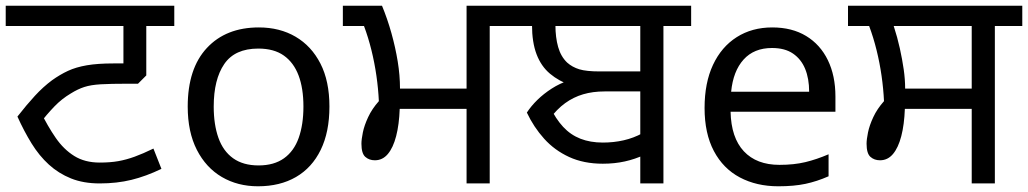

<svg xmlns="http://www.w3.org/2000/svg" viewBox="-27 -642 3598 672"><path d="M322 0Q265 0 221.5 -17.5Q178 -35 144 -66Q110 -97 83.5 -140Q57 -183 34 -234Q66 -275 95 -306.5Q124 -338 155 -361Q183 -381 211 -394Q239 -407 277 -413.5Q315 -420 370 -420H405V-551H-7V-622H583V-551H485V-378L456 -349H419Q361 -349 326 -347Q291 -345 268 -337.5Q245 -330 221 -315Q189 -296 163.5 -269.5Q138 -243 107 -204L114 -253Q140 -200 168 -159.5Q196 -119 233 -96Q270 -73 322 -73Q359 -73 387 -78Q415 -83 444 -93.5Q473 -104 510 -122L538 -51Q484 -25 433 -12.5Q382 0 322 0Z M1126 -269Q1126 -180 1095.5 -117.5Q1065 -55 1009 -22.5Q953 10 876 10Q805 10 749.5 -22.5Q694 -55 662 -117.5Q630 -180 630 -269Q630 -402 697 -474Q764 -546 879 -546Q952 -546 1007.5 -513.5Q1063 -481 1094.5 -419.5Q1126 -358 1126 -269ZM721 -269Q721 -206 737.5 -159.5Q754 -113 789 -88Q824 -63 878 -63Q932 -63 967 -88Q1002 -113 1018.5 -159.5Q1035 -206 1035 -269Q1035 -333 1018 -378Q1001 -423 966.5 -447.5Q932 -472 877 -472Q795 -472 758 -418Q721 -364 721 -269Z M1606 0V-261H1372Q1370 -206 1359.5 -165.5Q1349 -125 1330.5 -103Q1312 -81 1285 -81Q1265 -81 1251.5 -93Q1238 -105 1238 -139Q1238 -154 1243 -178.5Q1248 -203 1261.5 -232Q1275 -261 1299 -288Q1297 -331 1290.5 -376.5Q1284 -422 1273 -466.5Q1262 -511 1247 -551H1173V-622H1310Q1329 -576 1343 -526Q1357 -476 1365 -427Q1373 -378 1373 -332H1606V-622H1783V-551H1687V0Z M1817 -248Q1832 -271 1854 -292.5Q1876 -314 1904 -332Q1932 -350 1965 -361L1972 -343Q1929 -358 1898 -384Q1867 -410 1851 -452Q1835 -494 1835 -555L1871 -551H1769V-622H2345V-551H1881L1917 -554Q1917 -511 1926.5 -477.5Q1936 -444 1958 -423Q1976 -407 2000.5 -399.5Q2025 -392 2072 -392H2232L2230 -322H2089Q2048 -322 2014 -312Q1980 -302 1951 -281Q1922 -260 1896 -225L1898 -268Q1918 -226 1944 -198Q1970 -170 2004.5 -156.5Q2039 -143 2083 -143Q2121 -143 2156 -151Q2191 -159 2222 -176L2228 -100Q2196 -85 2160 -77Q2124 -69 2083 -69Q2016 -69 1965 -92.5Q1914 -116 1877.5 -156.5Q1841 -197 1817 -248ZM2214 0V-551H2118V-622H2392V-551H2295V0Z M2676 -546Q2745 -546 2794.5 -516Q2844 -486 2870.5 -431.5Q2897 -377 2897 -304V-251H2530Q2532 -160 2576.5 -112.5Q2621 -65 2701 -65Q2752 -65 2791.5 -74.5Q2831 -84 2873 -102V-25Q2832 -7 2792 1.5Q2752 10 2697 10Q2621 10 2562.5 -21Q2504 -52 2471.5 -113.5Q2439 -175 2439 -264Q2439 -352 2468.5 -415Q2498 -478 2551.5 -512Q2605 -546 2676 -546ZM2675 -474Q2612 -474 2575.5 -433.5Q2539 -393 2532 -321H2805Q2805 -367 2791 -401Q2777 -435 2748.5 -454.5Q2720 -474 2675 -474Z M3374 0V-261H3140Q3138 -206 3127.5 -165.5Q3117 -125 3098.5 -103Q3080 -81 3053 -81Q3033 -81 3019.5 -93Q3006 -105 3006 -139Q3006 -154 3011 -178.5Q3016 -203 3029.5 -232Q3043 -261 3067 -288Q3065 -331 3058.5 -376.5Q3052 -422 3041 -466.5Q3030 -511 3015 -551H2941V-622H3551V-551H3455V0ZM3141 -332H3374V-551H3101Q3114 -511 3122.5 -472.5Q3131 -434 3136 -399Q3141 -364 3141 -332Z"/></svg>

Font: gurmukhi25
Style: Book
Weight: 400
Designer: Jelle Bosma - Monotype Design Team
Foundry: Monotype Imaging Inc.
Version: Version 2.003